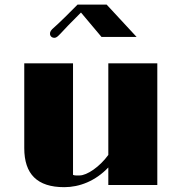

<svg xmlns="http://www.w3.org/2000/svg" viewBox="-20 -793 769 823"><path d="M84 -158.2C84 -46.9 139.2 9.3 255.4 9.3C320.8 9.3 389.2 -17.1 444.3 -75.2V0H654.3V-521.5H444.3V-128.9C407.2 -77.6 352.5 -41 321.3 -41C309.6 -41 299.3 -40 293 -43.5V-521.5H84ZM213.4 -630.9C221.7 -630.9 228 -637.2 239.3 -648.9C242.2 -651.4 245.1 -654.8 273.4 -685.1L327.1 -739.3L415 -634.8H565.4L437 -773.4H312.5L258.8 -719.7C233.9 -694.8 223.1 -686 214.4 -677.7C197.3 -663.6 194.3 -656.7 194.3 -648.4C194.3 -638.7 201.7 -630.9 213.4 -630.9Z"/></svg>

Font: Limelight
Style: Regular
Weight: 400
Designer: Nicole Fally
Foundry: Nicole Fally
Version: Version 1.002